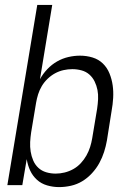

<svg xmlns="http://www.w3.org/2000/svg" viewBox="-20 -755 540 783"><path d="M221 8Q196 8 172 1Q148 -6 130.5 -22Q113 -38 103 -59.5Q93 -81 89 -106L71 0H10L132 -735H193L143 -432Q155 -454 173 -473Q191 -492 213 -504.5Q235 -517 259 -522.5Q283 -528 306 -528Q333 -528 357.5 -520.5Q382 -513 399.5 -496Q417 -479 426.5 -455.5Q436 -432 439.5 -407Q443 -382 441.5 -355.5Q440 -329 435 -302L416 -182Q412 -159 404.5 -135.5Q397 -112 385 -90Q373 -68 355 -48.5Q337 -29 315.5 -16Q294 -3 269.5 2.5Q245 8 221 8ZM207 -47Q225 -47 243.5 -51.5Q262 -56 279 -65.5Q296 -75 309.5 -89.5Q323 -104 332.5 -121Q342 -138 347.5 -155.5Q353 -173 356 -191L376 -311Q379 -331 380 -350.5Q381 -370 377.5 -388Q374 -406 366 -422.5Q358 -439 344.5 -451Q331 -463 312.5 -468Q294 -473 275 -473Q257 -473 239 -469Q221 -465 204.5 -456Q188 -447 174 -433.5Q160 -420 150.5 -404Q141 -388 135.5 -370.5Q130 -353 127 -335L107 -215Q104 -195 103 -175.5Q102 -156 105 -137Q108 -118 115.5 -100.5Q123 -83 136.5 -70.5Q150 -58 168.5 -52.5Q187 -47 207 -47Z"/></svg>

Font: Iosevka SS04 Light
Style: Italic
Weight: 300
Italic angle: -9°
Monospace: yes
Designer: Belleve Invis
Foundry: Belleve Invis
Version: Version 19.0.0; ttfautohint (v1.8.4)